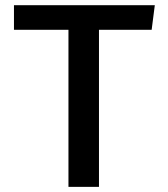

<svg xmlns="http://www.w3.org/2000/svg" viewBox="-20 -728 655 748"><path d="M570.8 -611.8H365.6V0H246.7V-611.8H34.4V-707.7H583.1Z"/></svg>

Font: Fira Code Fixed Medium
Style: Regular
Weight: 500
Monospace: yes
Designer: Carrois Corporate, Edenspiekermann AG, Nikita Prokopov
Foundry: Carrois Corporate, Edenspiekermann AG, Nikita Prokopov
Version: Version 5.002